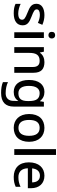

<svg xmlns="http://www.w3.org/2000/svg" viewBox="1208 -2008 1040 3496"><g transform="rotate(90 1728.0 -260.0)"><path d="M441 -152C441 -241 382 -276 283 -314C182 -353 151 -370 151 -409C151 -445 186 -466 250 -466C301 -466 350 -451 397 -430L432 -511C377 -535 320 -549 255 -549C131 -549 49 -498 49 -404C49 -315 107 -281 210 -241C316 -199 339 -178 339 -142C339 -99 305 -72 225 -72C165 -72 97 -93 50 -116V-23C95 -1 146 10 222 10C359 10 441 -46 441 -152Z M621 -744C587 -744 560 -727 560 -683C560 -640 587 -622 621 -622C652 -622 680 -640 680 -683C680 -727 652 -744 621 -744ZM672 -539H567V0H672Z M1111 -549C1043 -549 977 -523 942 -467H936L921 -539H838V0H943V-272C943 -395 978 -462 1089 -462C1165 -462 1200 -420 1200 -336V0H1305V-351C1305 -490 1236 -549 1111 -549Z M1653 -549C1517 -549 1436 -442 1436 -268C1436 -93 1517 10 1653 10C1724 10 1779 -15 1816 -71H1820C1819 -57 1817 -22 1817 -5V13C1817 104 1766 157 1678 157C1601 157 1531 142 1476 115V207C1530 230 1594 240 1672 240C1840 240 1921 161 1921 7V-539H1835L1823 -468H1819C1779 -523 1722 -549 1653 -549ZM1675 -462C1775 -462 1820 -406 1820 -268V-248C1820 -125 1776 -75 1677 -75C1589 -75 1544 -142 1544 -267C1544 -393 1591 -462 1675 -462Z M2562 -270C2562 -449 2457 -549 2310 -549C2153 -549 2056 -449 2056 -270C2056 -91 2162 10 2307 10C2463 10 2562 -91 2562 -270ZM2164 -270C2164 -392 2207 -462 2308 -462C2409 -462 2453 -392 2453 -270C2453 -149 2409 -76 2309 -76C2208 -76 2164 -149 2164 -270Z M2801 0V-760H2696V0Z M3179 -549C3034 -549 2936 -446 2936 -265C2936 -84 3044 10 3200 10C3277 10 3326 -1 3381 -26V-114C3324 -88 3274 -75 3205 -75C3105 -75 3047 -136 3044 -247H3407V-305C3407 -455 3320 -549 3179 -549ZM3179 -467C3262 -467 3300 -409 3301 -325H3046C3055 -416 3102 -467 3179 -467Z"/></g></svg>

Font: Noto Sans Medefaidrin Medium
Style: Regular
Weight: 500
Designer: Dalton Maag Ltd
Foundry: Dalton Maag Ltd
Version: Version 1.002